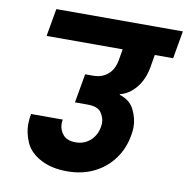

<svg xmlns="http://www.w3.org/2000/svg" viewBox="-82 -819 875 895"><g transform="rotate(10 356.0 -372.0)"><path d="M592 -549Q581 -489 548.5 -450Q516 -411 474 -401L473 -398Q523 -383 543 -342Q563 -301 563 -261Q563 -242 559 -221Q548 -157 512 -108Q476 -59 420 -31.5Q364 -4 293 -4Q219 -4 167 -32Q115 -60 96 -103.5Q77 -147 77 -188Q77 -212 82 -238H232Q230 -228 230 -219Q230 -190 249 -167Q268 -144 309 -144Q349 -144 377.5 -169Q406 -194 413 -234Q415 -244 415 -254Q415 -279 398.5 -303Q382 -327 334 -327H274L298 -464H336Q377 -464 405 -487.5Q433 -511 441 -556L450 -609H90L113 -740H712L689 -609H602Z"/></g></svg>

Font: Fz Poppins
Style: Bold Italic
Weight: 700
Italic angle: -10°
Designer: Ninad Kale (Devanagari), Jonny Pinhorn (Latin)
Foundry: Indian Type Foundry
Version: Vit hóa bi Vntype.Com & FontZin.Com